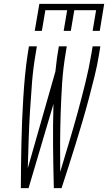

<svg xmlns="http://www.w3.org/2000/svg" viewBox="-20 -975 560 995"><path d="M160 -815 184 -955H520L497 -815H460L478 -922H365L347 -815H310L328 -922H215L197 -815ZM88 0Q88 -58 89 -116Q90 -174 91 -232Q92 -290 94.5 -348Q97 -406 100.5 -464.5Q104 -523 109.5 -581.5Q115 -640 124 -698L130 -735H171L165 -698Q152 -623 146 -548.5Q140 -474 135.5 -399.5Q131 -325 128.5 -251Q126 -177 124 -103L267 -604Q270 -627 272.5 -651Q275 -675 279 -698L285 -735H326L320 -698Q307 -621 302 -544Q297 -467 294.5 -390Q292 -313 291.5 -237Q291 -161 292 -84Q315 -161 338 -237.5Q361 -314 382 -390.5Q403 -467 422 -544Q441 -621 454 -698L460 -735H500L494 -698Q485 -640 470.5 -581.5Q456 -523 440.5 -464.5Q425 -406 408 -348Q391 -290 373 -232Q355 -174 336.5 -116Q318 -58 299 0H259Q256 -109 255 -218Q254 -327 257 -436L128 0Z"/></svg>

Font: Iosevka SS04 Extralight
Style: Italic
Weight: 200
Italic angle: -9°
Monospace: yes
Designer: Belleve Invis
Foundry: Belleve Invis
Version: Version 19.0.0; ttfautohint (v1.8.4)